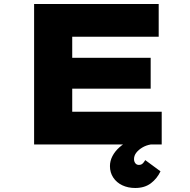

<svg xmlns="http://www.w3.org/2000/svg" viewBox="-20 -720 946 957"><path d="M150 0V-700H771V-537H340V-163H786V0ZM252 -278V-432H731V-278ZM654 217Q618 217 589.5 203.5Q561 190 544.5 165Q528 140 528 108Q528 82 540.5 58Q553 34 575.5 14Q598 -6 630 -22Q662 -38 700 -48L732 0Q708 4 689 15.5Q670 27 659 41.5Q648 56 648 73Q648 85 654.5 93.5Q661 102 672 102Q683 102 690 96Q697 90 704 78L780 134Q763 170 732 193.5Q701 217 654 217Z"/></svg>

Font: Lexend Tera ExtraBold
Style: Regular
Weight: 800
Designer: Bonnie Shaver-Troup, Thomas Jockin
Foundry: Lexend
Version: Version 1.007